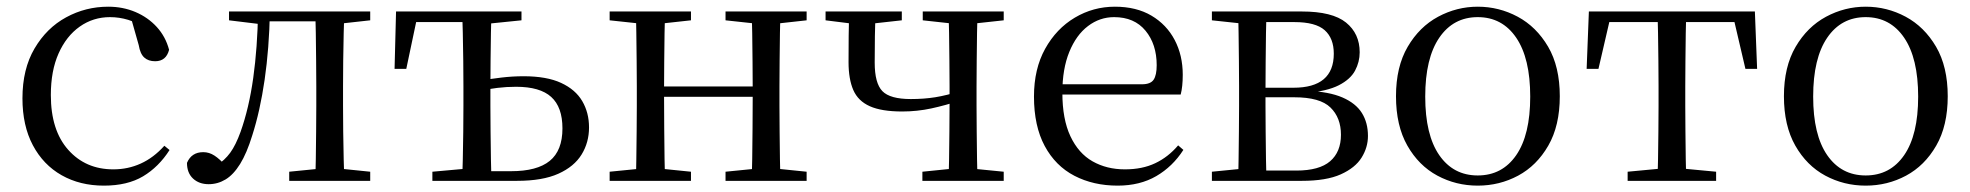

<svg xmlns="http://www.w3.org/2000/svg" viewBox="-20 -551 6003 585"><path d="M296.6 14.6Q223.8 14.6 167.8 -17.1Q111.8 -48.8 80.1 -108.5Q48.4 -168.3 48.4 -251.4Q48.4 -340.7 85.2 -403.2Q121.9 -465.8 181.5 -498.2Q241 -530.6 309.8 -530.6Q354.5 -530.6 392.7 -514.4Q430.9 -498.1 457.7 -468.8Q484.5 -439.5 495.2 -399.3Q486.3 -364.4 452.7 -364.4Q432 -364.4 419.6 -375.7Q407.1 -386.9 402.7 -413.5L377.7 -501.6L427.8 -461.9Q397.5 -482.4 370.4 -490.6Q343.3 -498.8 315 -498.8Q263.9 -498.8 222.9 -469.9Q182 -441 158.5 -388.2Q134.9 -335.4 134.9 -261.5Q134.9 -153.9 187.9 -94.5Q240.8 -35 325.2 -35Q370 -35 408.9 -52.7Q447.9 -70.3 480.8 -106.9L496.6 -93.9Q463.6 -42.3 415.9 -13.8Q368.2 14.6 296.6 14.6Z M615.7 10.2Q586.6 10.2 568.1 -7Q549.7 -24.2 549.7 -54.8Q556.7 -71.3 569.1 -79.3Q581.4 -87.4 599.3 -87.4Q617.3 -87.4 633.3 -77Q649.4 -66.6 667.6 -45.9V-35.9H639V-46.1Q664.7 -62.7 681.5 -85.7Q698.2 -108.6 712.9 -149.1Q738.7 -221.4 751.6 -313.7Q764.5 -406.1 766.3 -516H802.4Q800.2 -403.6 786.3 -308Q772.4 -212.4 748.6 -138.5Q732 -84.3 711.6 -51.4Q691.2 -18.6 667.2 -4.2Q643.3 10.2 615.7 10.2ZM677.8 -489.1V-516H781V-477.4H773.8ZM782.8 -486V-516H973.9V-486ZM861.2 0V-27.8L969.9 -38.6H1002.3L1108 -27.8V0ZM940.7 0Q941.7 -24.4 942.2 -65.3Q942.7 -106.3 943.2 -150.3Q943.7 -194.3 943.7 -228.5V-288.3Q943.7 -321.7 943.2 -365.7Q942.7 -409.7 942.2 -450.7Q941.7 -491.8 940.7 -516H1029.2Q1028.2 -491.8 1027.2 -450.7Q1026.2 -409.7 1025.7 -365.7Q1025.2 -321.7 1025.2 -288.3V-228.5Q1025.2 -194.3 1025.7 -150.3Q1026.2 -106.3 1027.2 -65.3Q1028.2 -24.4 1029.2 0ZM984.5 -477.4V-516H1108V-489.1L1002.3 -477.4Z M1433.5 0V-29.4H1537.2Q1616.4 -29.4 1655 -60.8Q1693.7 -92.3 1693.7 -159.7Q1693.7 -224.7 1659.5 -255.6Q1625.4 -286.6 1552.6 -286.6Q1523.2 -286.6 1495.3 -283.2Q1467.5 -279.8 1439.3 -273.8V-304.8Q1473 -310.5 1507.2 -314.6Q1541.3 -318.7 1575.2 -318.7Q1645.8 -318.7 1689.6 -298.4Q1733.5 -278.1 1754.1 -242.8Q1774.7 -207.5 1774.7 -162.8Q1774.7 -117.1 1752.1 -80.3Q1729.5 -43.4 1681.3 -21.7Q1633.1 0 1555 0ZM1388.2 0Q1389.2 -24.4 1390.1 -65.3Q1391 -106.3 1391.5 -150.3Q1392 -194.3 1392 -228.5V-288.3Q1392 -321.7 1391.5 -365.7Q1391 -409.7 1390.1 -450.7Q1389.2 -491.8 1388.2 -516H1477.4Q1476.4 -491.8 1475.8 -450.7Q1475.2 -409.7 1474.7 -365.7Q1474.2 -321.7 1474.2 -288.3V-228.5Q1474.2 -194.3 1474.7 -150.3Q1475.2 -106.3 1475.8 -65.3Q1476.4 -24.4 1477.4 0ZM1182.2 -341.2 1186.7 -516H1433.9V-483.7H1213.6L1254.2 -513.4L1217.9 -341.2ZM1297.4 0V-27.8L1417.4 -38.6H1433.5V0ZM1433.9 -477.4V-516H1568.9V-489.1L1453.8 -477.4Z M1917.1 0Q1918.3 -24.4 1918.8 -65.4Q1919.3 -106.3 1919.8 -150.3Q1920.3 -194.3 1920.3 -228.5V-288.3Q1920.3 -321.7 1919.8 -365.7Q1919.3 -409.8 1918.8 -450.8Q1918.3 -491.8 1917.1 -516H2006.3Q2005.3 -491.7 2004.8 -450.1Q2004.3 -408.6 2003.8 -363Q2003.3 -317.5 2003.3 -279.8V-260.2Q2003.3 -210.2 2003.8 -159.3Q2004.3 -108.5 2004.8 -66.4Q2005.3 -24.3 2006.3 0ZM2269.4 0Q2271.4 -24.3 2271.9 -66.4Q2272.4 -108.5 2272.9 -159.3Q2273.4 -210.2 2273.4 -260.2V-279.8Q2273.4 -317.4 2272.9 -363.1Q2272.4 -408.7 2271.9 -450.2Q2271.4 -491.7 2269.4 -516H2357.9Q2356.9 -491.7 2356.4 -450.7Q2355.9 -409.7 2355.4 -365.7Q2354.9 -321.7 2354.9 -288.3V-228.5Q2354.9 -194.3 2355.4 -150.3Q2355.9 -106.3 2356.4 -65.4Q2356.9 -24.4 2357.9 0ZM1837.5 0V-27.8L1946.7 -38.6H1978.7L2085.3 -27.8V0ZM1837.5 -489.1V-516H2085.3V-489.1L1978.7 -477.4H1946.7ZM2190.6 0V-27.8L2298.8 -38.6H2331.8L2437.7 -27.8V0ZM2190.6 -489.1V-516H2437.7V-489.1L2331.8 -477.4H2298.8ZM1961 -256V-287.5H2313.9V-256Z M2728.9 -211.3Q2666.2 -211.3 2630.3 -227.3Q2594.4 -243.3 2579.9 -276.7Q2565.4 -310.1 2565.4 -361.7Q2565.4 -404.6 2565.8 -442Q2566.2 -479.5 2567.2 -516H2648.1Q2646.3 -477 2645.7 -441Q2645.1 -404.9 2645.1 -360.4Q2645.1 -297.4 2668.5 -273.3Q2691.9 -249.2 2755.2 -249.2Q2795.1 -249.2 2829.6 -254.7Q2864 -260.3 2906.5 -273.5V-245.1Q2860.5 -229.9 2817.5 -220.6Q2774.4 -211.3 2728.9 -211.3ZM2870.2 0Q2871.2 -24.4 2871.7 -65.3Q2872.2 -106.3 2872.7 -152Q2873.2 -197.7 2873.2 -234.5V-288.3Q2873.2 -321.7 2872.7 -365.7Q2872.2 -409.7 2871.7 -450.7Q2871.2 -491.8 2870.2 -516H2958.4Q2957.4 -491.8 2956.9 -450.7Q2956.4 -409.7 2955.9 -365.7Q2955.4 -321.7 2955.4 -288.3V-228.5Q2955.4 -194.3 2955.9 -150.3Q2956.4 -106.3 2956.9 -65.3Q2957.4 -24.4 2958.4 0ZM2495.4 -489.1V-516H2727.7V-489.1L2622.3 -477.4H2589.1ZM2790.4 0V-27.8L2896.8 -38.6H2929L3038.2 -27.8V0ZM2791.5 -489.1V-516H3038.2V-489.1L2930.8 -477.4H2898.6Z M3385.3 14.6Q3311.5 14.6 3253.6 -15.4Q3195.7 -45.5 3163.1 -106.2Q3130.4 -167 3130.4 -256.8Q3130.4 -341.1 3164.5 -402.5Q3198.6 -463.8 3254.8 -497.2Q3311 -530.6 3376.9 -530.6Q3442.2 -530.6 3488.4 -503.3Q3534.6 -475.9 3559.1 -429.2Q3583.7 -382.4 3583.7 -323.2Q3583.7 -286.8 3577.4 -262.9H3168.6V-294.2H3459.3Q3485.6 -294.2 3495 -308.2Q3504.3 -322.1 3504.3 -352.3Q3504.3 -416.2 3470.2 -457.5Q3436.2 -498.8 3374.6 -498.8Q3330.8 -498.8 3295 -471.6Q3259.1 -444.5 3238 -392.8Q3216.9 -341.2 3216.9 -268.7Q3216.9 -188 3241.4 -135.9Q3265.9 -83.8 3308.9 -59.4Q3352 -35 3407.5 -35Q3460.5 -35 3499.8 -53.7Q3539.2 -72.3 3569.7 -108.1L3585.6 -94.3Q3553 -43.5 3503 -14.4Q3453 14.6 3385.3 14.6Z M3672.5 0V-27.8L3781.7 -38.6L3795.2 -31.3H3929.6Q3999.8 -31.3 4032.7 -59.7Q4065.7 -88.1 4065.7 -140.4Q4065.7 -192.3 4033.8 -223.4Q4002 -254.6 3923.6 -254.6H3795.2V-283.7H3921Q4043.9 -283.7 4043.9 -387.5Q4043.9 -434.3 4016.2 -459Q3988.4 -483.7 3924 -483.7H3795.2L3781.7 -477.4L3672.5 -489.1V-516H3946.6Q4039.5 -516 4081.2 -482.3Q4122.8 -448.6 4122.8 -391.7Q4122.8 -362.3 4108.7 -335.8Q4094.5 -309.3 4059.1 -291.2Q4023.7 -273.1 3959.5 -267.5L3962.1 -274.5Q4029.6 -271.7 4070.4 -254Q4111.1 -236.3 4129.6 -206.6Q4148 -177 4148 -136.9Q4148 -101.9 4128.6 -70.8Q4109.2 -39.6 4065.2 -19.8Q4021.2 0 3946.6 0ZM3752.1 0Q3753.3 -24.4 3753.8 -65.3Q3754.3 -106.3 3754.8 -150.3Q3755.3 -194.3 3755.3 -228.5V-288.3Q3755.3 -321.7 3754.8 -365.7Q3754.3 -409.7 3753.8 -450.7Q3753.3 -491.8 3752.1 -516H3838.8Q3837.8 -491.8 3837.3 -450.2Q3836.8 -408.7 3836.3 -361.2Q3835.8 -313.7 3835.8 -272V-228.5Q3835.8 -194.3 3836.3 -150.3Q3836.8 -106.3 3837.3 -65.3Q3837.8 -24.4 3838.8 0Z M4482.5 14.6Q4416.2 14.6 4359.4 -15.9Q4302.6 -46.5 4268 -107.4Q4233.4 -168.3 4233.4 -257.8Q4233.4 -347.6 4269.1 -408.5Q4304.7 -469.3 4361.7 -500Q4418.7 -530.6 4482.5 -530.6Q4547.2 -530.6 4604.2 -500.1Q4661.2 -469.5 4696.9 -408.7Q4732.5 -347.8 4732.5 -257.8Q4732.5 -168 4697.4 -107.2Q4662.3 -46.3 4605.5 -15.8Q4548.7 14.6 4482.5 14.6ZM4482.5 -16.4Q4557 -16.4 4599.7 -78.2Q4642.4 -140.1 4642.4 -256.6Q4642.4 -373.4 4599.7 -436.1Q4557 -498.8 4482.5 -498.8Q4408.1 -498.8 4365.3 -436.1Q4322.5 -373.4 4322.5 -256.6Q4322.5 -140.1 4365.3 -78.2Q4408.1 -16.4 4482.5 -16.4Z M4814.3 -341.2 4821.1 -516H5326.9L5333.7 -341.2H5298.1L5257.8 -513.4L5300.2 -483.7H4847.7L4890.2 -513.4L4850.3 -341.2ZM4939.2 0V-27.8L5053.9 -38.6H5094.3L5208.8 -27.8V0ZM5030.2 0Q5031.2 -24.4 5031.8 -65.3Q5032.4 -106.3 5032.9 -150.3Q5033.4 -194.3 5033.4 -228.5V-288.3Q5033.4 -321.7 5032.9 -365.7Q5032.4 -409.7 5031.8 -450.7Q5031.2 -491.8 5030.2 -516H5117.8Q5116.8 -491.8 5116.3 -450.7Q5115.8 -409.7 5115.3 -365.7Q5114.8 -321.7 5114.8 -288.3V-228.5Q5114.8 -194.3 5115.3 -150.3Q5115.8 -106.3 5116.3 -65.3Q5116.8 -24.4 5117.8 0Z M5664.5 14.6Q5598.2 14.6 5541.4 -15.9Q5484.6 -46.5 5450 -107.4Q5415.4 -168.3 5415.4 -257.8Q5415.4 -347.6 5451.1 -408.5Q5486.7 -469.3 5543.7 -500Q5600.7 -530.6 5664.5 -530.6Q5729.2 -530.6 5786.2 -500.1Q5843.2 -469.5 5878.9 -408.7Q5914.5 -347.8 5914.5 -257.8Q5914.5 -168 5879.4 -107.2Q5844.3 -46.3 5787.5 -15.8Q5730.7 14.6 5664.5 14.6ZM5664.5 -16.4Q5739 -16.4 5781.7 -78.2Q5824.4 -140.1 5824.4 -256.6Q5824.4 -373.4 5781.7 -436.1Q5739 -498.8 5664.5 -498.8Q5590.1 -498.8 5547.3 -436.1Q5504.5 -373.4 5504.5 -256.6Q5504.5 -140.1 5547.3 -78.2Q5590.1 -16.4 5664.5 -16.4Z"/></svg>

Font: Noto Serif KR
Style: Regular
Weight: 200
Designer: Ryoko NISHIZUKA 西塚涼子 (kana & ideographs); Frank Grießhammer (Latin, Greek & Cyrillic); Wenlong ZHANG 张文龙 (bopomofo); San
Foundry: Adobe
Version: Version 2.001;hotconv 1.1.0;makeotfexe 2.6.0